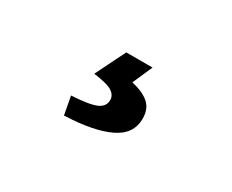

<svg xmlns="http://www.w3.org/2000/svg" viewBox="-51 -154 657 543"><g transform="rotate(30 277.5 117.5)"><path d="M177.3 239.1 166.3 180.1Q224.9 176.8 246.9 167Q268.8 157.2 268.8 136Q268.8 120.4 253.6 110.2Q238.4 99.9 192.4 93.9L240.7 -3.6H326.4L298 61.1Q335.8 69.7 355.2 86.9Q374.6 104 374.6 135.6Q374.6 186.7 322.7 211.2Q270.8 235.7 177.3 239.1Z"/></g></svg>

Font: SourceSans3VF
Style: Regular
Weight: 200
Designer: Paul D. Hunt
Foundry: Adobe
Version: Version 3.052;hotconv 1.1.0;makeotfexe 2.6.0